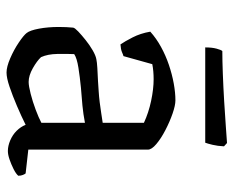

<svg xmlns="http://www.w3.org/2000/svg" viewBox="-82 -612 698 573"><g transform="rotate(90 266.5 -325.0)"><path d="M196 4Q179 4 153.5 -7Q128 -18 106.5 -32.5Q85 -47 78 -56Q70 -66 65 -93Q60 -120 60 -152Q60 -164 60.5 -174.5Q61 -185 62 -195Q63 -200 73.5 -210Q84 -220 99 -232Q114 -244 129.5 -253Q145 -262 156 -264Q165 -266 182.5 -267Q200 -268 222 -269Q236 -270 252 -271Q268 -272 284.5 -274Q301 -276 316.5 -278.5Q332 -281 346 -283V-406Q316 -420 280.5 -427.5Q245 -435 216 -435Q204 -435 192.5 -434Q181 -433 171 -431L147 -345Q143 -344 135 -340.5Q127 -337 112 -336Q103 -349 91 -372.5Q79 -396 74 -425Q94 -443 119.5 -457Q145 -471 173 -480.5Q201 -490 228.5 -495Q256 -500 279 -500Q294 -500 318.5 -491.5Q343 -483 368 -470Q393 -457 409.5 -443Q426 -429 426 -418V-61L497 -53Q499 -51 501.5 -45Q504 -39 504 -31Q498 -24 484 -17Q470 -10 455.5 -5Q441 0 430 0Q415 0 398.5 -7Q382 -14 370 -26Q358 -38 352 -53Q326 -40 295.5 -27Q265 -14 238.5 -5Q212 4 196 4ZM224 -62Q236 -62 259.5 -68Q283 -74 307 -83Q331 -92 346 -100V-230Q320 -225 294.5 -222.5Q269 -220 241 -218Q210 -215 181.5 -210.5Q153 -206 141 -198Q140 -176 140.5 -147.5Q141 -119 150 -99Q161 -87 183 -74.5Q205 -62 224 -62ZM121 -589Q121 -609 124.6 -622.5Q128.2 -636 131.8 -640Q159.7 -640 199.8 -641.5Q239.8 -643 281.7 -645.5Q323.5 -648 357.3 -650.5Q391 -653 406.3 -654L416.2 -645Q415.3 -626 411.7 -611Q408.1 -596 405.4 -589Z"/></g></svg>

Font: Texturina Medium 12pt Light
Style: Regular
Weight: 300
Version: Version 1.002